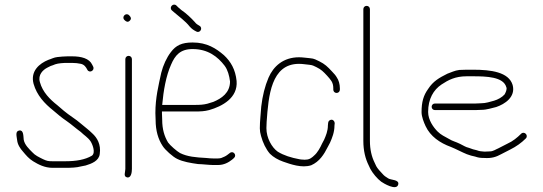

<svg xmlns="http://www.w3.org/2000/svg" viewBox="-20 -714 2313 818"><path d="M377 -430 373 -438C360.6 -465.3 326.1 -474 287 -474H268C255.2 -474 236.5 -472.3 225 -471C209.7 -469.6 199.3 -463 186 -459C148.6 -444 108.5 -411.4 123 -357C137.1 -307.6 169.9 -272.9 206 -244C224.4 -228.2 242.9 -212.4 263 -199C284.1 -184.4 304.5 -165.9 324 -152C337.7 -138.3 354.1 -129 365.5 -112.5C372.7 -102 388.9 -64.5 372 -51C342.9 -33.5 304.1 -27 258 -27H204C185.1 -27 179.6 -28.2 163 -36C145.3 -44.8 129.3 -52.1 118 -65C104.2 -78.8 84.6 -97.3 81 -119C79.3 -135.8 80.5 -161.1 62 -158C43.7 -155 51.2 -133.3 53 -117C54.7 -98.3 66.3 -80.8 78 -68C91.5 -51.8 103.3 -37.9 121 -27C143.4 -13.2 170.5 1 204 1H258C281.8 1 305.7 0.3 325 -5L345 -9C370.1 -16.5 401.7 -28.6 405 -58C410.9 -99 393.7 -127.4 373 -146C357.3 -161.7 341.5 -172.6 325 -187C303.2 -206.4 275.2 -222.3 252 -242L224 -266C193.1 -290.3 161.6 -321.4 150 -364C140.5 -395.6 163.8 -416.9 182 -426L196 -433C202.7 -435 209 -437.3 215 -440C229.1 -444.7 249.3 -446 268 -446H287C301.5 -446 312.3 -444.5 325 -442C339.1 -438.5 346.3 -428.3 352 -417C360.2 -400.7 384.8 -413 377 -430Z M514 -462V6C514 19.9 504.8 37.2 520.5 41.5C538.2 46.3 542 20.9 542 6V-462C542 -469.9 535.9 -476 528 -476C520.1 -476 514 -469.9 514 -462ZM510 -629C516.6 -622.4 524 -617 533 -626C542 -635 536.6 -642.4 530 -649C516.7 -662.3 496.7 -642.3 510 -629Z M830 -604C821.9 -609 816.5 -611.3 810 -620C794.6 -637.1 772.9 -657.7 753 -671L739 -683L732 -690C718.7 -703.3 698.7 -683.3 712 -670L720 -663C742.3 -643.5 769.9 -624.3 788 -601C797.3 -590.7 804.6 -585.7 816 -580C832 -570.7 846 -594.7 830 -604ZM671 -267C676.6 -328.7 687.2 -390.5 709 -439C725.7 -478 747.6 -505 800.5 -505C866.4 -505 907.6 -472.3 937 -434C950.2 -416.4 956.9 -391.7 960 -367C960 -318.3 923.5 -294.4 889 -280L863 -272C845.7 -267.7 830.9 -267 809 -267ZM887 -11H909C934.1 -11 953.9 -21.9 969 -34L977 -41C990.3 -53 973.7 -74 959 -62C952.3 -57 944.4 -50.2 937 -47L923 -41C919 -39.7 914.3 -39 909 -39H887C879.7 -39 870 -39.7 858 -41C814.6 -43.3 778.1 -46.4 747 -62C733.7 -69.3 704.4 -94.9 696 -107C680.5 -132.8 671 -163.2 671 -204C670.3 -213.3 670 -222.7 670 -232V-239H809C834 -239 851.1 -239.7 871 -245C926.9 -261 994 -296.8 988 -369C983.1 -418.2 962.9 -452.1 934 -479C900.7 -507.6 862 -533 801 -533C754.4 -533 729.6 -520.8 708 -492C690.1 -469 675 -435.9 667 -404C655.3 -350 642 -297.5 642 -232C642 -222.7 642.3 -213 643 -203C643 -157 654.2 -120.2 673 -92C683.1 -75.6 716.7 -45.5 735 -37C759.7 -24.7 792.2 -19.5 824 -15C838.2 -15 872.4 -11 887 -11Z M1428 -332V-338C1428 -354.8 1423 -373 1415 -384C1411 -391.3 1404 -400 1394 -410C1375.2 -430.2 1364.3 -440.9 1340 -453C1327.3 -458.4 1319.8 -464.8 1301 -466C1284.6 -467.3 1269.5 -470 1254 -470C1186.5 -470 1144.6 -431 1124 -383C1108.6 -347.1 1098.4 -306.1 1093 -260C1091.1 -228.5 1087 -199.5 1087 -167C1087 -157 1088.7 -146.3 1092 -135C1099.7 -106.2 1113.3 -78.1 1130 -59C1144.6 -44.4 1164.9 -32.9 1186 -25.5C1216.8 -14.7 1266 3.3 1306 -10C1340.9 -25.5 1360.2 -55.3 1377 -89L1386 -106C1394.9 -126.1 1405 -150.6 1405 -179L1406 -189C1406 -196.6 1400 -204 1392.5 -204C1385 -204 1378 -197.7 1378 -190L1377 -180C1377 -155.7 1368.4 -136.2 1361 -119L1352 -102C1344.4 -85 1332.3 -63.1 1319 -52C1310.9 -43.9 1299.3 -34 1284 -34C1280 -33.3 1275.7 -33.3 1271 -34C1266.3 -34 1261.3 -34.5 1256 -35.5C1220.2 -42.2 1189.1 -51.7 1163 -68C1138.1 -85.8 1115 -126 1115 -168C1115 -176.7 1115.3 -185.7 1116 -195C1123.9 -305.7 1134.8 -442 1254 -442C1270.2 -442 1282.7 -439.2 1298 -438C1313.5 -436.6 1317.6 -432.4 1328 -428C1349.3 -417.3 1356.6 -409.7 1374 -391C1388.2 -374.5 1400 -364.3 1400 -338V-332C1400 -324.1 1406.1 -318 1414 -318C1421.9 -318 1428 -324.1 1428 -332Z M1528 -675V-114C1528 -72.1 1536.6 -37.7 1551 -9L1558 6C1568.4 24.8 1587.3 47.5 1604 60C1613.2 66.6 1668.9 100.3 1676.5 72.5C1682.5 50.5 1645.5 53.7 1634 46C1622.8 39 1617.5 35.9 1609 26C1601.9 18.9 1587.5 3 1583 -6L1576 -21C1563.4 -46.3 1556 -77 1556 -114V-675C1556 -682.9 1549.9 -689 1542 -689C1534.1 -689 1528 -682.9 1528 -675Z M1833 -245H2006C2014 -245 2022.3 -245.3 2031 -246C2054.3 -246 2075.1 -253.8 2094 -258C2130.8 -270.3 2177.9 -301.1 2164 -352C2147.5 -407.2 2071 -417 1996 -417H1968C1957.3 -417 1947 -416.7 1937 -416C1916 -413.4 1903.2 -405.7 1886 -400C1851 -382.5 1825.2 -367.8 1804 -335C1784.3 -307.7 1776 -280.1 1776 -236C1776 -216.8 1785.9 -192.3 1793 -177C1813.5 -133 1854.1 -105 1901 -88C1921.7 -79.7 1949 -65 1969 -57L1987 -51L2004 -47C2017.3 -42.6 2024.7 -41 2043 -41C2075.3 -38.7 2095.1 -46 2115 -57L2154 -77C2179.3 -89.6 2201.3 -105.3 2220 -124C2233.3 -137.3 2213.3 -157.3 2200 -144C2183.7 -127.7 2164.5 -112 2142 -102L2103 -82C2091.9 -77.6 2081.4 -69 2067 -69C2059.7 -68.3 2052 -68 2044 -68C2028.2 -69.3 2023 -69.5 2011 -74L1995 -78C1989 -80 1983.3 -82 1978 -84C1961.3 -88.2 1958.6 -92.2 1940 -101C1920.3 -110.8 1908.6 -112.2 1893 -122C1874.7 -132.2 1858.5 -139.5 1844.5 -153.5C1827 -171 1804 -202.4 1804 -237C1804 -292.9 1827.2 -331.5 1861 -354C1889.9 -373.2 1919.6 -389 1968 -389H1996C2052.2 -389 2124.5 -386.8 2137 -343C2141.5 -333.9 2133.6 -318.6 2130 -312C2119.6 -299.8 2101 -289.6 2085 -285C2068.3 -280.8 2051.1 -274 2029 -274C2021 -273.3 2013.3 -273 2006 -273H1833C1825.1 -273 1819 -266.9 1819 -259C1819 -251.1 1825.1 -245 1833 -245Z"/></svg>

Font: HoneyBee
Style: XLit
Weight: 200
Foundry: Cannot Into Space Fonts
Version: Version 0.89